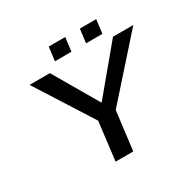

<svg xmlns="http://www.w3.org/2000/svg" viewBox="-171 -963 1142 1138"><g transform="rotate(-30 400.0 -394.5)"><path d="M800 -649H661L407 -344L229 -649H90L336 -262L304 0H425L458 -265ZM403 -695 415 -789H302L290 -695ZM615 -695 627 -789H515L503 -695Z"/></g></svg>

Font: Gamestation Extended
Style: Italic
Weight: 400
Width: 7
Designer: Jonas Hecksher
Foundry: Jonas Hecksher, Playtypeª, e-types AS
Version: Version 1.003